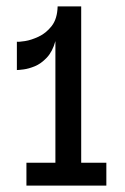

<svg xmlns="http://www.w3.org/2000/svg" viewBox="-20 -583 394 603"><path d="M314 -72V0H63V-72H154V-454Q145 -421 127 -402Q109 -383 89.5 -375Q70 -367 54 -365Q38 -363 33 -363V-452Q39 -451 58.5 -454Q78 -457 101.5 -468Q125 -479 142.5 -501.5Q160 -524 161 -563H235V-72Z"/></svg>

Font: Darker Grotesque Light SemiBold
Style: Regular
Weight: 600
Version: Version 1.000;gftools[0.9.28]